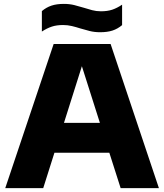

<svg xmlns="http://www.w3.org/2000/svg" viewBox="-20 -966 844 986"><path d="M7 0 255.5 -740H548L796 0H599.5L541.5 -181.5H259.5L202 0ZM308.5 -335H493L400.5 -626ZM494 -800.5Q465 -800.5 440.2 -806.8Q415.5 -813 392.5 -820Q371 -827 349.2 -832.2Q327.5 -837.5 304 -837.5Q270.5 -837.5 245.8 -829.2Q221 -821 195 -804V-909Q217.5 -928 244 -937Q270.5 -946 308 -946Q337 -946 361.8 -939.8Q386.5 -933.5 409.5 -926.5Q431 -919.5 452.8 -913.8Q474.5 -908 498 -908Q531.5 -908 556.2 -916.2Q581 -924.5 607 -942V-837Q584.5 -818 558 -809.2Q531.5 -800.5 494 -800.5Z"/></svg>

Font: Encode Sans SmExp XBd
Style: Regular
Weight: 800
Width: 6
Designer: Multiple Designers
Foundry: Impallari Type
Version: Version 3.002; ttfautohint (v1.8.3) -l 8 -r 50 -G 200 -x 14 